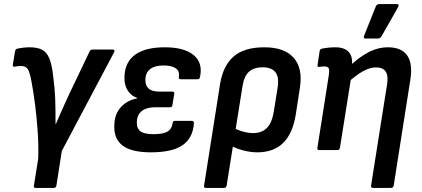

<svg xmlns="http://www.w3.org/2000/svg" viewBox="-20 -734 2062 939"><path d="M154.3 185Q143.5 185 145.8 173.9L166.8 42.7Q169.1 -16.4 164.8 -84.4Q160.4 -152.3 151.9 -219.4Q143.4 -286.4 133.1 -340.5Q127.8 -369.5 121.5 -384.6Q115.3 -399.6 106.2 -405.4Q97.1 -411.2 82.5 -411.2Q75.2 -411.2 67.1 -410.3Q58.9 -409.5 51.3 -407.9Q40.9 -406.9 42.6 -416.6L53.8 -484Q56.1 -494.1 64.3 -495.8Q77.8 -498.9 93 -500.8Q108.2 -502.7 125.5 -502.7Q160.6 -502.7 183.9 -491.8Q207.1 -481 220.8 -449.5Q234.5 -417.9 240.7 -355.8Q244.3 -329.7 246.4 -305Q248.5 -280.2 249.8 -255.5Q251.1 -227.9 251.3 -194.8Q251.6 -161.6 251.5 -128.6H253.9Q263.4 -150.7 274.6 -176.7Q285.8 -202.7 298.2 -229.6Q310.6 -256.4 321.8 -280.6L418.2 -482.5Q422.5 -491.7 432.3 -491.7H531Q544.2 -491.7 538.1 -478.5L282.4 4.1L255.8 173.9Q253.8 185 243.6 185Z M717.4 11Q621.6 11 578.2 -23.2Q534.8 -57.5 539.3 -126.4Q541.2 -176.6 571.1 -209.9Q601 -243.2 650.8 -252.9L651.1 -254.6Q618.2 -266.9 602 -295.8Q585.8 -324.6 589.1 -366.7Q593.5 -433.4 643 -468Q692.4 -502.7 786.4 -502.7Q879.8 -502.7 926.3 -465.3Q972.8 -428 958.3 -357.6Q956.3 -346.5 947.1 -346.5H863.6Q853.5 -346.5 854.5 -357.3Q859.8 -385.8 839.7 -399.8Q819.6 -413.8 779.1 -413.8Q737.8 -413.8 715.1 -396.8Q692.4 -379.8 691.1 -346.1Q689.8 -316.6 706.4 -301.3Q723 -285.9 761.1 -285.9H822.6Q834.1 -285.9 832.1 -274.7L823.3 -220.6Q822.6 -209.5 811.4 -209.5H739.4Q698.3 -209.5 674.9 -192.1Q651.4 -174.6 649.5 -141.4Q646.9 -108.2 665.5 -93Q684.1 -77.8 730.2 -77.8Q777.6 -77.8 798.9 -90.4Q820.3 -103 824.6 -132.5Q824.9 -142.9 836.1 -142.9H918.6Q928.4 -142.9 928.4 -131.8Q924 -60.1 873.7 -24.5Q823.3 11 717.4 11Z M986.8 185Q975.6 185 978 173.9L1056.3 -323.1Q1070.7 -412.6 1122.4 -457.6Q1174.1 -502.7 1272.9 -502.7Q1370.6 -502.7 1416 -451.8Q1461.5 -400.9 1446.8 -305.2L1427.2 -178.4Q1412.8 -82.6 1365.7 -35.8Q1318.6 11 1238.6 11Q1204.6 11 1167.5 1Q1130.3 -8.9 1105.7 -23.9L1117.6 -112.4Q1139.3 -98.5 1166.8 -90.8Q1194.3 -83.1 1218 -83.1Q1261.3 -83.1 1286.2 -109.3Q1311 -135.6 1319.3 -189.9L1337.8 -305.9Q1346 -358 1326.4 -381.5Q1306.7 -405 1264.4 -405Q1222.7 -405 1198.4 -383.8Q1174 -362.5 1166.2 -313.7L1088.3 173.9Q1086.3 185 1075.8 185Z M1804.9 185Q1792.7 185 1794.7 173.9L1873.3 -323.1Q1886.1 -404.4 1819.4 -404.4Q1789.1 -404.4 1755.2 -385.6Q1721.2 -366.9 1676.8 -326.3L1682.2 -403.4Q1734.1 -453.4 1781.1 -478Q1828.1 -502.7 1877.5 -502.7Q1943.8 -502.7 1971.9 -462.1Q2000 -421.6 1986 -339.1L1905.4 173.9Q1903 185 1893 185ZM1541.7 0Q1530.3 0 1532.3 -11.1L1587.8 -364.6Q1592 -392.3 1587.3 -400.6Q1582.5 -408.9 1567.1 -408.9Q1560.4 -408.9 1554 -408.4Q1547.6 -407.9 1540.7 -406.9Q1531.3 -405.9 1533 -416L1543.2 -484Q1544.6 -490.1 1547.3 -492.4Q1550 -494.8 1556.5 -496.5Q1571.6 -499.6 1588.4 -501.1Q1605.2 -502.7 1619.5 -502.7Q1665.8 -502.7 1686.5 -478.6Q1707.1 -454.6 1700.4 -408L1697 -387.2L1697.8 -358.6L1642.5 -11.1Q1640.5 0 1630.4 0ZM1766 -545.6Q1760.6 -545.6 1759.4 -549.9Q1758.2 -554.1 1760.6 -559.1L1818 -703Q1820.8 -709.4 1825.5 -711.7Q1830.2 -714.1 1836.3 -714.1H1921.6Q1927.7 -714.1 1929.4 -709.7Q1931 -705.3 1927.3 -699.6L1846 -556.8Q1840.2 -545.6 1826.7 -545.6Z"/></svg>

Font: Sofia Sans Semi Condensed
Style: Italic
Weight: 400
Italic angle: -9°
Designer: Botio Nikoltchev, Ani Petrova
Foundry: lettersoup
Version: Version 4.101